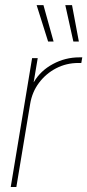

<svg xmlns="http://www.w3.org/2000/svg" viewBox="-20 -748 349 768"><path d="M22.9 0 108.4 -515.6H130.9L114.7 -419.4H115.2Q142.1 -465.3 191.7 -491.9Q241.2 -518.6 297.4 -518.6H309.1L305.2 -496.1H293.5Q245.6 -496.1 204.6 -474.9Q163.6 -453.6 136 -416.7Q108.4 -379.9 100.6 -332L45.4 0ZM172.4 -582 126.5 -727.5H153.8L194.3 -582ZM273.4 -582 241.2 -727.5H268.1L295.4 -582Z"/></svg>

Font: Inter Display Thin
Style: Italic
Weight: 100
Italic angle: -9.39999°
Designer: Rasmus Andersson
Foundry: rsms
Version: Version 4.000;git-a52131595